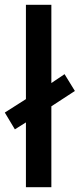

<svg xmlns="http://www.w3.org/2000/svg" viewBox="-30 -780 332 800"><path d="M78 0H184V-337L282 -401L239 -471L184 -434V-760H78V-367L-10 -311L32 -241L78 -270Z"/></svg>

Font: Noto Sans Hanifi Rohingya Medium
Style: Regular
Weight: 500
Designer: Monotype Design Team and DaltonMaag
Foundry: Google LLC
Version: Version 2.102